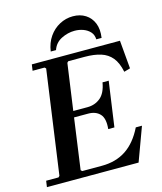

<svg xmlns="http://www.w3.org/2000/svg" viewBox="-126 -958 887 1050"><g transform="rotate(-15 318.0 -433.0)"><path d="M562 -190H597L527 0H8L13 -35H83L90 -42L172 -628L165 -635H97L102 -670H601L615 -510L580 -500Q569 -553 545 -582Q521 -611 483 -623Q445 -635 392 -635H299L292 -628L255 -365H335Q378 -365 409 -390.5Q440 -416 450 -475H485L449 -220H414Q420 -279 396.5 -304.5Q373 -330 330 -330H250L210 -42L217 -35H328Q408 -35 465.5 -73Q523 -111 562 -190ZM250 -711H220Q227 -759 251 -793.5Q275 -828 310.5 -847Q346 -866 386 -866Q427 -866 457 -847Q487 -828 501 -793.5Q515 -759 508 -711H478Q477 -737 462 -753.5Q447 -770 424 -778.5Q401 -787 375 -787Q336 -787 299.5 -768.5Q263 -750 250 -711Z"/></g></svg>

Font: Brygada 1918 SemiBold
Style: Italic
Weight: 600
Italic angle: -8°
Designer: Mateusz Machalski | Borys Kosmynka | Przemek Hoffer
Foundry: NIEPODLEGLA 2018
Version: Version 3.006